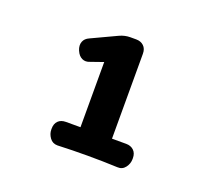

<svg xmlns="http://www.w3.org/2000/svg" viewBox="-76 -786 653 584"><g transform="rotate(20 250.0 -493.5)"><path d="M206 -588 166 -574Q152 -568 140.5 -573.5Q129 -579 123 -593L122 -595Q116 -610 120.5 -622Q125 -634 139 -640L220 -678Q237 -686 255 -686H274Q289 -686 298.5 -677Q308 -668 308 -652V-377H354Q369 -377 378.5 -368Q388 -359 388 -343V-340Q388 -325 378.5 -312.5Q369 -300 353 -301Q305 -303 256.5 -303Q208 -303 159 -301Q143 -301 134 -313.5Q125 -326 125 -340V-343Q125 -359 134 -368Q143 -377 159 -377H206Z"/></g></svg>

Font: Winky Sans SemiBold
Style: Regular
Weight: 600
Designer: Simon Atzbach
Foundry: typofactur
Version: Version 1.205